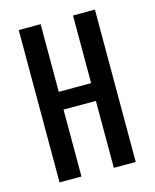

<svg xmlns="http://www.w3.org/2000/svg" viewBox="-98 -694 614 762"><g transform="rotate(-15 208.5 -313.0)"><path d="M275 -626H365V0H275V-275H142V0H52V-626H142V-348H275Z"/></g></svg>

Font: Teko Regular
Style: Regular
Weight: 400
Designer: Manushi Parikh, Jonny Pinhorn
Foundry: Indian Type Foundry
Version: Version 1.105;PS 1.0;hotconv 1.0.78;makeotf.lib2.5.61930; tt